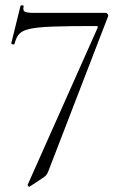

<svg xmlns="http://www.w3.org/2000/svg" viewBox="-20 -435 469 730"><path d="M163 218 391 -373C393 -378 388 -386 382 -386H117C73 -386 65 -389 70 -412C71 -415 60 -416 58 -413L23 -271C22 -266 34 -264 35 -268C53 -329 65 -336 346 -336C352 -336 353 -334 351 -329L85 268C84 270 90 276 92 275L142 242C151 236 158 231 163 218Z"/></svg>

Font: Cormorant Garamond
Style: Regular
Weight: 400
Designer: Christian Thalmann (Catharsis Fonts)
Foundry: Catharsis Fonts
Version: Version 4.002;Glyphs 3.4 (3410)